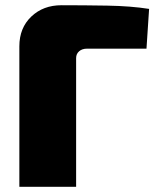

<svg xmlns="http://www.w3.org/2000/svg" viewBox="-20 -714 594 734"><path d="M215 -694Q300 -694 390 -692.5Q480 -691 550 -680L540 -528H313Q294 -528 282.5 -518Q271 -508 271 -492V0H54V-537Q54 -607 99.5 -650.5Q145 -694 215 -694Z"/></svg>

Font: Exo 2 Black
Style: Regular
Weight: 900
Designer: Natanael Gama
Foundry: Natanael Gama
Version: Version 2.010